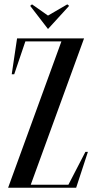

<svg xmlns="http://www.w3.org/2000/svg" viewBox="-20 -880 450 900"><path d="M295.5 -859.6 205 -807 130 -859.6 121.5 -852.5 205 -744 304 -852.5ZM300.6 -14H124.1L374 -700H60L35 -532H46.7L98.9 -686H267.9L18 0H337L392 -168H380.3Z"/></svg>

Font: Picaflor 36 pt
Style: Regular
Weight: 400
Designer: Ariel Martín Pérez
Foundry: Tunera Type Foundry
Version: Version 1.000;hotconv 1.0.109;makeotfexe 2.5.65596